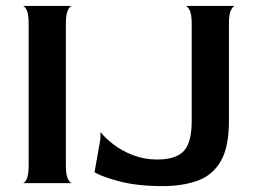

<svg xmlns="http://www.w3.org/2000/svg" viewBox="-20 -620 863 650"><path d="M57 0Q64 0 70.5 -14Q77 -28 77 -60V-540Q77 -572 70.5 -585.5Q64 -599 57 -600H224Q217 -600 210 -586Q203 -572 203 -539V-60Q203 -28 210 -14Q217 0 224 0ZM530 10Q445 10 384.5 -6Q324 -22 300 -37L320 -150V-173Q335 -154 363 -132Q391 -110 429.5 -95Q468 -80 512 -80Q576 -80 602.5 -109Q629 -138 629 -210V-540Q629 -572 622 -585.5Q615 -599 608 -600H776Q769 -600 762 -586Q755 -572 755 -539V-210Q755 -122 727.5 -74.5Q700 -27 649.5 -8.5Q599 10 530 10Z"/></svg>

Font: Red Rose Medium
Style: Regular
Weight: 500
Designer: Jaikishan Patel
Version: Version 2.000